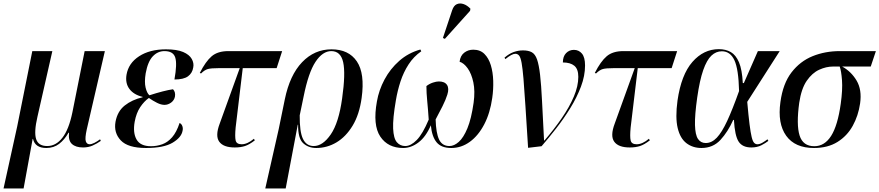

<svg xmlns="http://www.w3.org/2000/svg" viewBox="-53 -824 4956 1082"><path d="M-33 238 44 -112 129 -536H242L158 -166Q138 -80 150.5 -40.5Q163 -1 213 -1Q262 -1 298.5 -47.5Q335 -94 355 -191L424 -536H538L436 -95Q425 -45 430.5 -28Q436 -11 452 -11Q463 -11 479 -19Q495 -27 511 -39L515 -30Q494 -15 469.5 -4Q445 7 415 7Q374 7 352.5 -12.5Q331 -32 336 -76H333Q311 -37 280.5 -13.5Q250 10 208 10Q145 10 133 -41H131L80 238Z M770 10Q668 10 627.5 -33Q587 -76 598 -138Q609 -197 650 -229.5Q691 -262 751 -276V-278Q701 -290 676.5 -322.5Q652 -355 660 -403Q671 -468 731 -507Q791 -546 882 -546Q944 -546 979 -531Q1014 -516 1027.5 -492Q1041 -468 1036 -444Q1031 -412 1006.5 -394Q982 -376 930 -376Q946 -464 934.5 -500Q923 -536 874 -536Q836 -536 808 -506.5Q780 -477 768 -411Q760 -362 767.5 -330.5Q775 -299 789 -287Q873 -314 922 -321Q937 -306 933 -280Q929 -259 911.5 -246Q894 -233 874 -233Q855 -233 832 -244.5Q809 -256 786 -272Q759 -253 737 -220Q715 -187 706 -138Q695 -76 716.5 -38Q738 0 798 0Q831 0 861.5 -11Q892 -22 917 -50.5Q942 -79 959 -131Q970 -126 974.5 -113.5Q979 -101 976 -88Q970 -50 920 -20Q870 10 770 10Z M1270 7Q1206 7 1182.5 -25.5Q1159 -58 1185 -127L1298 -440H1180Q1137 -440 1118.5 -435Q1100 -430 1080 -410L1073 -413Q1106 -478 1140 -507Q1174 -536 1234 -536H1537L1506 -440H1315L1275 -106Q1270 -54 1275 -32.5Q1280 -11 1309 -11Q1341 -11 1378 -42L1383 -33Q1352 -9 1327.5 -1Q1303 7 1270 7Z M1442 238 1518 -98 1552 -264Q1580 -401 1649.5 -473.5Q1719 -546 1815 -546Q1912 -546 1958 -478Q2004 -410 1985 -272Q1972 -178 1934 -115.5Q1896 -53 1843 -21.5Q1790 10 1729 10Q1685 10 1655.5 -17Q1626 -44 1627 -121H1625L1557 238ZM1715 -1Q1766 -1 1811 -66.5Q1856 -132 1875 -269Q1895 -410 1881 -473Q1867 -536 1814 -536Q1765 -536 1725 -475.5Q1685 -415 1658 -280L1636 -174Q1635 -81 1654.5 -41Q1674 -1 1715 -1Z M2219 10Q2133 10 2090 -54.5Q2047 -119 2071 -252Q2082 -316 2114 -376Q2146 -436 2197 -481Q2248 -526 2316 -545L2321 -535Q2278 -505 2249.5 -461Q2221 -417 2204 -365Q2187 -313 2178 -259Q2160 -155 2162.5 -99.5Q2165 -44 2183.5 -22.5Q2202 -1 2231 -1Q2262 -1 2295.5 -35Q2329 -69 2363 -150Q2359 -210 2354.5 -255.5Q2350 -301 2350 -339Q2367 -352 2386.5 -358.5Q2406 -365 2420 -365Q2453 -365 2466 -345.5Q2479 -326 2468 -291Q2459 -262 2440.5 -225Q2422 -188 2402 -151Q2404 -74 2421.5 -37.5Q2439 -1 2480 -1Q2506 -1 2532.5 -24.5Q2559 -48 2581 -101Q2603 -154 2616 -245Q2625 -311 2614.5 -360Q2604 -409 2582.5 -439Q2561 -469 2537 -476Q2541 -510 2563 -527Q2585 -544 2614 -544Q2653 -544 2677 -520Q2701 -496 2713 -456.5Q2725 -417 2726.5 -368.5Q2728 -320 2721 -272Q2709 -187 2676 -123.5Q2643 -60 2595 -25Q2547 10 2490 10Q2434 10 2407.5 -22Q2381 -54 2375 -118Q2347 -53 2305.5 -21.5Q2264 10 2219 10ZM2454 -605 2443 -610 2495 -766Q2504 -793 2521.5 -800.5Q2539 -808 2559.5 -801Q2580 -794 2598 -775L2596 -763Z M2923 9Q2914 -132 2908 -227Q2902 -322 2897 -380.5Q2892 -439 2886.5 -469.5Q2881 -500 2872.5 -510.5Q2864 -521 2851 -521Q2832 -521 2795 -491L2790 -499Q2815 -521 2841 -530.5Q2867 -540 2894 -540Q2925 -540 2944 -529.5Q2963 -519 2973.5 -489Q2984 -459 2990.5 -403Q2997 -347 3001.5 -256Q3006 -165 3013 -32H3015Q3070 -96 3113 -158.5Q3156 -221 3181 -280Q3206 -339 3206 -391Q3206 -435 3183.5 -453.5Q3161 -472 3119 -472Q3119 -506 3137 -524.5Q3155 -543 3181 -543Q3209 -543 3226.5 -522Q3244 -501 3244 -455Q3244 -397 3221 -336Q3198 -275 3161 -215Q3124 -155 3081 -100Q3038 -45 2999 0Z M3496 7Q3432 7 3408.5 -25.5Q3385 -58 3411 -127L3524 -440H3406Q3363 -440 3344.5 -435Q3326 -430 3306 -410L3299 -413Q3332 -478 3366 -507Q3400 -536 3460 -536H3763L3732 -440H3541L3501 -106Q3496 -54 3501 -32.5Q3506 -11 3535 -11Q3567 -11 3604 -42L3609 -33Q3578 -9 3553.5 -1Q3529 7 3496 7Z M3900 10Q3851 10 3815.5 -17Q3780 -44 3766 -102.5Q3752 -161 3765 -257Q3786 -403 3849 -475Q3912 -547 3998 -547Q4037 -547 4065.5 -530.5Q4094 -514 4111.5 -473Q4129 -432 4133 -356H4139L4218 -536H4341L4158 -250Q4165 -171 4171 -123.5Q4177 -76 4183 -51.5Q4189 -27 4197 -19Q4205 -11 4215 -11Q4229 -11 4245.5 -21Q4262 -31 4272 -39L4277 -30Q4262 -18 4238 -5.5Q4214 7 4181 7Q4131 7 4109.5 -26Q4088 -59 4083 -148H4079Q4049 -81 4007 -35.5Q3965 10 3900 10ZM3924 -18Q3958 -18 3986.5 -48Q4015 -78 4045 -142.5Q4075 -207 4112 -311Q4109 -435 4085.5 -485Q4062 -535 4015 -535Q3982 -535 3956 -510.5Q3930 -486 3910 -429Q3890 -372 3876 -274Q3862 -175 3863.5 -119.5Q3865 -64 3880.5 -41Q3896 -18 3924 -18Z M4534 10Q4427 10 4377.5 -59Q4328 -128 4345 -249Q4359 -353 4407.5 -416Q4456 -479 4526.5 -507.5Q4597 -536 4680 -536H4883L4854 -449H4693Q4744 -421 4774.5 -369.5Q4805 -318 4794 -241Q4784 -172 4752.5 -115Q4721 -58 4666.5 -24Q4612 10 4534 10ZM4536 0Q4594 0 4631 -58.5Q4668 -117 4685 -240Q4696 -319 4692 -372Q4688 -425 4679 -449H4641Q4603 -449 4563.5 -431Q4524 -413 4493.5 -369Q4463 -325 4451 -245Q4434 -121 4453 -60.5Q4472 0 4536 0Z"/></svg>

Font: Noto Serif Display SemiCondensed Medium
Style: Italic
Weight: 500
Width: 4
Italic angle: -12°
Designer: Monotype Design Team
Foundry: Monotype Imaging Inc.
Version: Version 2.009